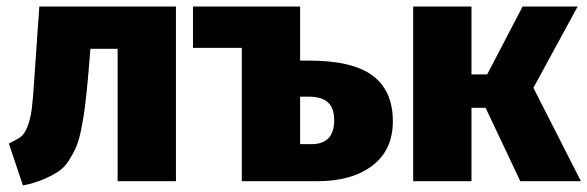

<svg xmlns="http://www.w3.org/2000/svg" viewBox="-20 -553 1793 586"><path d="M100 -533H517V0H339V-404H256L248 -309Q243 -257 239 -225.5Q235 -194 228 -159Q221 -124 212 -103.5Q203 -83 189.5 -62Q176 -41 156.5 -28.5Q137 -16 111 -5Q85 6 50 13L7 -115Q32 -127 43.5 -135.5Q55 -144 64 -167Q73 -190 77 -221Q81 -252 85 -317Z M924 -368Q1056 -368 1117.5 -322Q1179 -276 1179 -183Q1179 -95 1116.5 -47.5Q1054 0 949 0H718V-407H569V-533H897L896 -532V-368ZM930 -113Q1000 -113 1000 -186Q1000 -222 981.5 -240Q963 -258 921 -258H896V-113Z M1743 -533 1608 -285 1753 0H1568L1462 -224H1419V0H1241V-533H1419V-326H1467L1575 -533Z"/></svg>

Font: FiraGO ExtraBold
Style: Regular
Weight: 800
Designer: bBox Type
Foundry: bBox Type GmbH
Version: Version 1.001;PS 001.001;hotconv 1.0.88;makeotf.lib2.5.64775